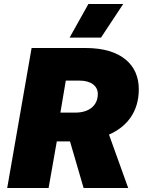

<svg xmlns="http://www.w3.org/2000/svg" viewBox="-20 -940 729 960"><path d="M16 0H223L264 -233H330L398 0H621L525 -267C614 -306 674 -380 674 -494C674 -615 587 -700 408 -700H138ZM596 -920H422L328 -752H485ZM282 -377 309 -537H377C437 -537 469 -509 469 -470C469 -412 425 -377 357 -377Z"/></svg>

Font: Fixel Display 20240404 Black
Style: Italic
Weight: 900
Italic angle: -10°
Designer: AlfaBravo + MacPaw
Foundry: Kyrylo Tkachov, Marchela Mozhyna, Serhii Makarenko, Maria Weinstein, Zakhar Kryvoshyya
Version: Version 1.211;Glyphs 3.2 (3225)